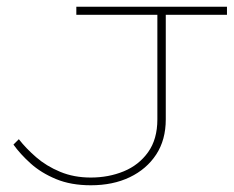

<svg xmlns="http://www.w3.org/2000/svg" viewBox="-20 -540 695 571"><path d="M473 -185Q473 -124 444.5 -80.5Q416 -37 366 -13Q316 11 250 11Q191 11 146.5 -7.5Q102 -26 71 -54Q40 -82 20 -110L36 -126Q57 -99 87.5 -72.5Q118 -46 159 -29Q200 -12 250 -12Q303 -12 348 -30.5Q393 -49 420.5 -87.5Q448 -126 448 -185V-496H207V-520H655V-496H473Z"/></svg>

Font: BhuTuka Expanded One
Style: Regular
Weight: 400
Designer: Erin McLaughlin
Version: Version 1.000; ttfautohint (v1.8.3)